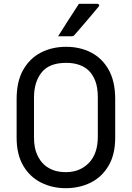

<svg xmlns="http://www.w3.org/2000/svg" viewBox="-20 -965 690 1005"><path d="M326 -720Q399 -720 457 -690Q515 -660 549 -599.5Q583 -539 583 -446V-245Q583 -156 548 -97Q513 -38 454.5 -9Q396 20 324 20Q254 20 195.5 -9Q137 -38 102 -97Q67 -156 67 -245V-446Q67 -539 101.5 -599.5Q136 -660 194.5 -690Q253 -720 326 -720ZM158 -247Q158 -192 173.5 -157.5Q189 -123 210 -104Q228 -87 256 -75.5Q284 -64 326 -64Q398 -64 445 -112Q492 -160 492 -250V-455Q492 -508 478.5 -542Q465 -576 443 -597Q424 -615 394.5 -625.5Q365 -636 326 -636Q238 -636 198 -586Q158 -536 158 -455ZM393 -945H490Q496 -945 498.5 -940Q501 -935 496 -930Q472 -901 455.5 -881.5Q439 -862 420.5 -840.5Q402 -819 371 -783Q365 -775 354 -775H284Q313 -821 338 -860Q363 -899 393 -945Z"/></svg>

Font: Recursive Sn Lnr St
Style: Regular
Weight: 400
Version: Version 1.079;hotconv 1.0.112;makeotfexe 2.5.65598; ttfautoh